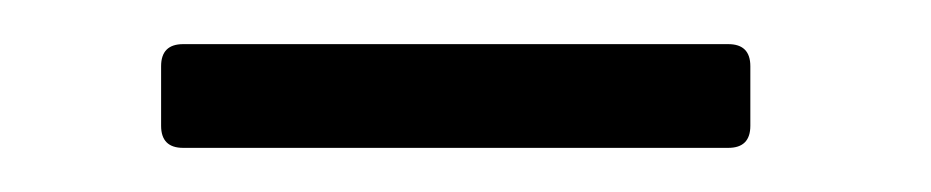

<svg xmlns="http://www.w3.org/2000/svg" viewBox="-20 -327 422 87"><path d="M53 -297Q53 -307 63 -307H310Q320 -307 320 -297V-270Q320 -260 310 -260H63Q53 -260 53 -270Z"/></svg>

Font: SoukouMincho
Style: Regular
Weight: 400
Designer: Dr. Ken Lunde (project architect, glyph set definition & overall production); Masataka HATTORI  (production & ideograph 
Foundry: Adobe Systems Incorporated
Version: Version 1.00